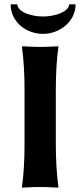

<svg xmlns="http://www.w3.org/2000/svg" viewBox="-20 -861 370 884"><path d="M93 -445V-200C93 -125 89 -54 81 0L82 3C82 3 130 0 165 0C199 0 247 3 247 3L249 0C241 -57 237 -125 237 -200V-445C237 -520 241 -592 249 -645L248 -648C248 -648 200 -645 165 -645C131 -645 83 -648 83 -648L81 -645C89 -588 93 -520 93 -445ZM328 -841H298C298 -807 233 -785 179 -785C121 -785 60 -807 60 -841H29C29 -761 99 -705 179 -705C252 -705 328 -760 328 -841Z"/></svg>

Font: Libertinus Sans
Style: Bold
Weight: 700
Designer: Philipp H. Poll, Khaled Hosny
Foundry: Caleb Maclennan
Version: Version 7.050;RELEASE